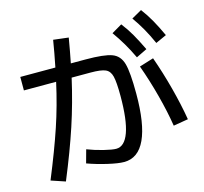

<svg xmlns="http://www.w3.org/2000/svg" viewBox="-117 -941 1172 1102"><g transform="rotate(-15 469.0 -389.5)"><path d="M235.4 -537.1H43.9V-617.2H252.4Q269.5 -701.7 281.2 -774.4L371.1 -763.7Q357.4 -682.6 344.2 -617.2H431.6Q542 -617.2 587.4 -600.3Q632.8 -583.5 647.5 -531.2Q662.1 -479 662.1 -352.5Q662.1 -173.3 620.1 -82.3Q578.1 8.8 494.1 8.8Q459.5 8.8 397.5 -5.6Q335.4 -20 280.3 -40L301.8 -118.2Q347.2 -100.6 397 -88.4Q446.8 -76.2 469.7 -76.2Q519.5 -76.2 545.4 -148.2Q571.3 -220.2 571.3 -363.3Q571.3 -444.8 562.7 -479.5Q554.2 -514.2 528.1 -525.6Q502 -537.1 440.4 -537.1H327.6Q295.4 -394.5 252.2 -263.4Q209 -132.3 141.6 30.3L57.6 2Q124.5 -160.6 165 -281.5Q205.6 -402.3 235.4 -537.1ZM722.7 -497.1 807.6 -523.4Q841.3 -428.7 868.4 -325.7Q895.5 -222.7 910.2 -133.8L822.3 -119.1Q809.1 -203.6 782.5 -304.7Q755.9 -405.8 722.7 -497.1ZM620.1 -722.7 681.6 -758.8Q710.4 -721.7 733.9 -680.9Q757.3 -640.1 784.2 -584L719.7 -552.7Q696.3 -602.1 672.6 -642.1Q648.9 -682.1 620.1 -722.7ZM752 -774.4 812.5 -808.6Q841.8 -769.5 865.2 -727.8Q888.7 -686 913.1 -632.8L848.6 -603.5Q825.7 -654.8 802.7 -695.1Q779.8 -735.4 752 -774.4Z"/></g></svg>

Font: Pretendard Medium
Style: Regular
Weight: 500
Designer: Base glyphs from Inter by Rasmus Andersson; Hangeul glyphs from Noto Sans CJK(Source Han Sans) by Jang Soo-young and Kan
Foundry: Kil Hyung-jin
Version: Version 1.309